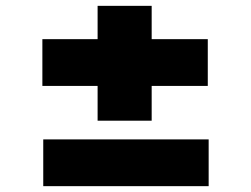

<svg xmlns="http://www.w3.org/2000/svg" viewBox="-20 -627 858 657"><path d="M125 -333V-493H691V-333ZM128 10V-150H694V10ZM314 -214V-607H499V-214Z"/></svg>

Font: Lexend Mega Black
Style: Regular
Weight: 900
Version: Version 1.007